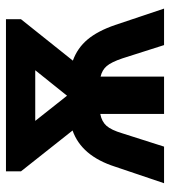

<svg xmlns="http://www.w3.org/2000/svg" viewBox="18 -604 586 663"><g transform="rotate(-90 311.5 -273.0)"><path d="M312 -335 399.9 -444.8H225.1ZM50.8 -545.9H576.2V-494.1L433.1 -314.9Q476.6 -299.3 506.1 -264.2Q535.6 -229 556.2 -168.9L612.8 0H486.8L440.9 -144Q428.2 -181.6 414.6 -197.8Q400.9 -213.9 377.9 -219.2V0H249V-220.2Q222.7 -215.3 208 -198.7Q193.4 -182.1 182.1 -144L136.2 0H9.8L66.9 -168.9Q104 -285.2 191.9 -315.9L50.8 -494.1Z"/></g></svg>

Font: NotoSans-Bold
Style: Bold
Weight: 700
Designer: Monotype Design team
Foundry: Monotype Imaging Inc.
Version: Version 1.04